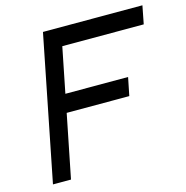

<svg xmlns="http://www.w3.org/2000/svg" viewBox="-104 -796 868 894"><g transform="rotate(-15 330.5 -349.0)"><path d="M129.4 0H42.5L181.2 -697.8H660.6L643.6 -610.4H251L207.5 -392.6H509.8L492.2 -305.2H190.4Z"/></g></svg>

Font: Qaz
Style: Italic
Weight: 400
Italic angle: -11.25°
Designer: GGBotNet
Foundry: f0n7
Version: 0.70